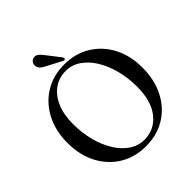

<svg xmlns="http://www.w3.org/2000/svg" viewBox="-235 -1028 1194 1194"><g transform="rotate(-45 361.5 -431.5)"><path d="M359.5 -709.5Q457.5 -709.5 532.2 -663.5Q607 -617.5 649 -537Q691 -456.5 691 -352.5Q691 -244 649 -162.2Q607 -80.5 532.8 -35Q458.5 10.5 361 10.5Q263.5 10.5 188.8 -35.2Q114 -81 71.8 -162Q29.5 -243 29.5 -349Q29.5 -456 72 -537.2Q114.5 -618.5 189 -664Q263.5 -709.5 359.5 -709.5ZM583.5 -291Q583.5 -368 565.5 -437.2Q547.5 -506.5 514.8 -559.8Q482 -613 437.2 -643.8Q392.5 -674.5 339.5 -674.5Q279.5 -674.5 234 -642.5Q188.5 -610.5 162.8 -551Q137 -491.5 137 -409Q137 -331 155 -261.8Q173 -192.5 205.8 -139.2Q238.5 -86 283.5 -55.5Q328.5 -25 382 -25Q471.5 -25 527.5 -95.2Q583.5 -165.5 583.5 -291ZM319 -832 384.5 -747.5Q387 -743 388.5 -738.8Q390 -734.5 387 -731Q382 -724.5 372 -729.5L277 -779Q257 -788.5 243.2 -799.8Q229.5 -811 226.5 -829.5Q224 -843 232 -856.2Q240 -869.5 256.5 -873Q274 -877 288.8 -865.2Q303.5 -853.5 319 -832Z"/></g></svg>

Font: Fraunces 144pt Soft
Style: Regular
Weight: 400
Version: Version 1.000;[0bf87f6ff]